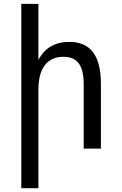

<svg xmlns="http://www.w3.org/2000/svg" viewBox="-20 -780 642 1008"><path d="M91.8 208H181.6V-309.1C181.6 -421.4 228 -481.9 313 -481.9C386.2 -481.9 419.4 -436.5 419.4 -338.9V0H509.8V-338.9C509.8 -487.8 455.6 -560.1 343.8 -560.1C269 -560.1 213.4 -527.8 181.6 -464.8V-759.8H91.8Z"/></svg>

Font: Hack
Style: Regular
Weight: 400
Monospace: yes
Designer: Christopher Simpkins
Foundry: Christopher Simpkins
Version: Version 2.010